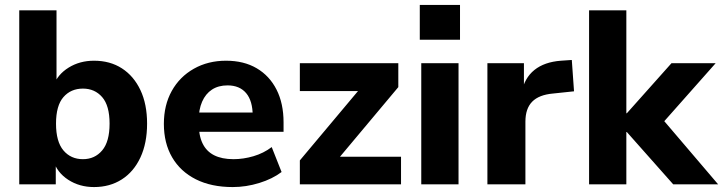

<svg xmlns="http://www.w3.org/2000/svg" viewBox="-20 -747 2930 778"><path d="M361 11Q302 11 256.5 -18.5Q211 -48 196 -97H206V0H58V-705H209V-400H197Q213 -445 258 -473Q303 -501 361 -501Q426 -501 474 -470Q522 -439 549 -382Q576 -325 576 -246Q576 -167 549 -109Q522 -51 473.5 -20Q425 11 361 11ZM316 -102Q364 -102 394 -137.5Q424 -173 424 -246Q424 -319 394 -353.5Q364 -388 316 -388Q267 -388 237 -353.5Q207 -319 207 -246Q207 -173 237 -137.5Q267 -102 316 -102Z M923 11Q836 11 773.5 -20.5Q711 -52 677.5 -109.5Q644 -167 644 -245Q644 -321 676 -378.5Q708 -436 765.5 -468.5Q823 -501 896 -501Q968 -501 1020 -470.5Q1072 -440 1100.5 -384Q1129 -328 1129 -251V-213H768V-291H1020L1004 -277Q1004 -338 977.5 -369.5Q951 -401 902 -401Q865 -401 839 -384Q813 -367 799 -335Q785 -303 785 -258V-250Q785 -199 800.5 -166.5Q816 -134 847.5 -118Q879 -102 926 -102Q966 -102 1007 -114Q1048 -126 1081 -151L1121 -50Q1084 -22 1030.5 -5.5Q977 11 923 11Z M1195 0V-97L1460 -413V-378H1195V-491H1594V-394L1325 -73V-112H1605V0Z M1681 -586V-727H1844V-586ZM1687 0V-491H1838V0Z M1955 0V-491H2103V-371H2093Q2105 -431 2145.5 -463.5Q2186 -496 2253 -501L2297 -504L2306 -377L2221 -368Q2164 -363 2136.5 -335Q2109 -307 2109 -254V0Z M2367 0V-705H2518V-288H2520L2701 -491H2880L2647 -228V-285L2890 0H2708L2520 -212H2518V0Z"/></svg>

Font: Nunito Sans 12pt ExtraBold
Style: Regular
Weight: 800
Designer: Vernon Adams
Foundry: Vernon Adams
Version: Version 3.101;gftools[0.9.27]